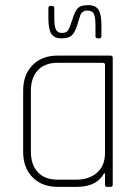

<svg xmlns="http://www.w3.org/2000/svg" viewBox="-20 -726 540 746"><path d="M168 -655V-694Q168 -703 176 -703H183Q191 -703 191 -694V-656Q191 -623 197.5 -610.5Q204 -598 221 -598Q238 -598 244.5 -608Q251 -618 261.5 -651.5Q272 -685 283.5 -695.5Q295 -706 323 -706Q351 -706 362.5 -688.5Q374 -671 374 -628V-586Q374 -577 366 -577H359Q351 -577 351 -586V-627Q351 -660 344.5 -672.5Q338 -685 319 -685Q300 -685 292 -667Q290 -662 281 -631.5Q272 -601 259.5 -589Q247 -577 219 -577Q191 -577 179.5 -594.5Q168 -612 168 -655ZM278 0H204Q143 0 106.5 -37Q70 -74 70 -136V-374Q70 -436 106.5 -473Q143 -510 204 -510H410Q418 -510 418 -501V-9Q418 0 410 0H396Q388 0 388 -9V-52H384Q356 0 278 0ZM388 -132V-474Q388 -482 379 -482H204Q154 -482 127 -453Q100 -424 100 -373V-137Q100 -86 127 -57Q154 -28 204 -28H276Q326 -28 357 -55Q388 -82 388 -132Z"/></svg>

Font: Rajdhani Light
Style: Regular
Weight: 300
Designer: Satya Rajpurohit, Jyotish Sonowal
Foundry: Indian Type Foundry
Version: Version 1.201;PS 1.0;hotconv 1.0.78;makeotf.lib2.5.61930; tt